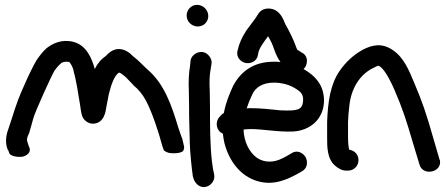

<svg xmlns="http://www.w3.org/2000/svg" viewBox="-20 -729 1836 790"><path d="M283 -435C294 -398 302 -342 309 -300C312 -280 314 -265 317 -255C322 -237 338 -224 354 -221C356 -221 360 -220 363 -220C410 -222 415 -272 418 -291C421 -306 424 -323 428 -343C438 -382 450 -417 469 -430C471 -431 477 -429 497 -412L528 -380V-379C550 -361 566 -342 581 -314C606 -267 633 -185 648 -128L654 -111C657 -107 667 -102 675 -100C697 -96 723 -99 733 -107C738 -115 739 -123 736 -132L731 -154V-155C727 -165 721 -182 713 -206C686 -296 656 -384 587 -443C568 -460 552 -479 527 -498C496 -531 453 -542 416 -499C395 -485 380 -466 370 -445C358 -489 336 -543 281 -557C233 -569 195 -549 172 -531C157 -518 144 -501 130 -481C117 -458 99 -423 77 -372C42 -294 38 -266 18 -209C7 -180 -2 -148 12 -112L13 -113L19 -97C27 -85 55 -82 72 -84C89 -88 112 -102 99 -126L94 -141C89 -155 90 -160 99 -180L100 -181V-182C105 -199 111 -219 117 -242C125 -271 191 -416 204 -438C214 -452 224 -463 231 -468L232 -470C238 -473 243 -474 249 -475H256C257 -475 261 -474 265 -474C272 -466 279 -454 283 -438Z M794 -620C818 -620 837 -639 837 -663C837 -688 816 -709 791 -709C765 -709 748 -687 748 -665C748 -639 770 -620 794 -620ZM758 -291C758 -268 758 -243 759 -217L761 -138C762 -100 769 -35 773 -7V-5C775 0 775 1 777 8C780 18 789 28 794 32C826 57 869 24 861 -12C857 -28 856 -35 852 -65C844 -135 844 -216 844 -291C844 -315 843 -337 843 -357V-358C841 -390 842 -421 847 -446L850 -465C853 -479 847 -491 841 -498C815 -532 769 -510 764 -480V-479L762 -458C757 -429 755 -394 757 -356C757 -336 758 -314 758 -291Z M990 -470C1008 -466 1036 -474 1041 -502L1043 -512C1046 -531 1070 -562 1083 -580C1086 -575 1090 -568 1094 -560C1106 -539 1112 -503 1134 -474C1125 -475 1115 -475 1105 -475C1022 -475 969 -433 939 -375C925 -345 909 -307 901 -264C894 -260 890 -255 887 -252C867 -234 868 -206 882 -190C886 -185 889 -183 897 -179C898 -166 901 -152 904 -138C923 -67 969 -3 1042 17C1109 36 1165 7 1203 -13L1222 -24C1248 -38 1246 -67 1237 -83C1228 -98 1204 -115 1179 -98L1160 -87C1150 -81 1139 -76 1127 -71C1091 -58 1058 -64 1034 -82C1006 -104 984 -144 982 -196C989 -197 999 -197 1010 -198C1065 -198 1123 -185 1187 -188C1255 -192 1309 -237 1313 -308C1316 -378 1276 -418 1229 -445C1246 -459 1252 -499 1221 -513L1209 -521C1208 -522 1205 -523 1204 -523C1204 -523 1202 -527 1199 -534C1189 -564 1170 -601 1155 -628L1154 -629V-630C1150 -635 1137 -694 1084 -694C1069 -694 1054 -688 1044 -674L1043 -673V-672C1034 -658 1026 -646 1014 -631L991 -600V-599C976 -576 964 -551 957 -519C951 -492 972 -474 990 -470ZM1106 -389C1137 -389 1164 -382 1183 -372C1214 -355 1230 -344 1227 -313C1224 -276 1203 -272 1134 -275C1098 -279 1051 -284 1008 -284H1006C1002 -284 999 -283 995 -283C1001 -302 1009 -322 1016 -336L1017 -337V-338C1030 -371 1064 -389 1106 -389Z M1359 -47C1371 -37 1386 -27 1404 -27H1412C1436 -27 1455 -46 1455 -70C1455 -92 1441 -109 1417 -113C1414 -121 1412 -143 1412 -165V-227C1413 -247 1414 -268 1417 -290C1424 -367 1462 -422 1513 -448H1514C1536 -460 1536 -461 1545 -454C1551 -450 1559 -441 1570 -424C1581 -406 1593 -383 1604 -357C1637 -280 1651 -237 1680 -138L1706 -52C1719 -3 1800 -19 1790 -70L1789 -71L1763 -160C1734 -262 1718 -309 1684 -389C1664 -436 1643 -492 1596 -523C1551 -554 1510 -544 1472 -524C1434 -503 1402 -473 1378 -438C1339 -383 1329 -308 1326 -228V-165C1326 -127 1325 -76 1359 -47Z"/></svg>

Font: Stray Cat
Style: Blk
Weight: 900
Version: Version 1.0